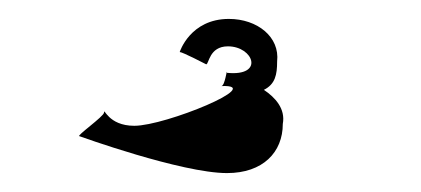

<svg xmlns="http://www.w3.org/2000/svg" viewBox="-20 -707 445 203"><path d="M64 -563C64 -563 172 -524 220 -524C258 -524 279 -546 279 -576C282 -592 271 -604 259 -612C271 -618 273 -628 273 -642C276 -668 252 -687 222 -687C181 -687 170 -652 170 -652C173 -652 198 -639 198 -639C201 -639 201 -658 221 -658C248 -658 260 -626 220 -630C220 -636 218 -616 214 -616C262 -618 155 -574 122 -574C94 -574 90 -594 90 -588C90 -584 60 -563 64 -563Z"/></svg>

Font: Ampere
Style: SCSuExt
Weight: 400
Version: Version 1